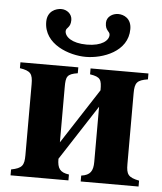

<svg xmlns="http://www.w3.org/2000/svg" viewBox="-51 -736 657 780"><g transform="rotate(5 278.0 -345.5)"><path d="M111 -634C111 -542 216 -506 283 -506C352 -506 454 -542 454 -634C454 -678 422 -691 400 -691C377 -691 353 -676 353 -651C353 -618 372 -619 372 -603C372 -581 345 -556 283 -556C221 -556 193 -581 193 -603C193 -619 212 -617 212 -650C212 -675 190 -691 168 -691C146 -691 111 -678 111 -634ZM355 -84C355 -47 344 -29 307 -24V0H543V-24C498 -33 490 -45 490 -87V-376C490 -419 499 -430 543 -437V-461H307V-437C351 -430 355 -419 355 -376L209 -151V-376C209 -419 213 -430 257 -437V-461H21V-437C65 -430 74 -419 74 -376V-87C74 -45 66 -33 21 -24V0H257V-24C220 -29 209 -45 209 -84L355 -309Z"/></g></svg>

Font: XITS Math
Style: Bold
Weight: 700
Designer: MicroPress Inc., with final additions and corrections provided by Coen Hoffman, Elsevier (retired)
Version: Version 1.105